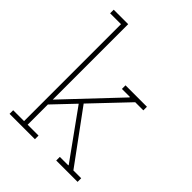

<svg xmlns="http://www.w3.org/2000/svg" viewBox="-215 -878 993 993"><g transform="rotate(45 281.5 -381.0)"><path d="M263.7 -308.6 470.7 -26.4H527.8V0H371.6V-26.4H433.1L434.1 -28.8L246.1 -290L136.2 -174.3V-26.4H215.8V0H30.3V-26.4H109.9V-735.4H30.3V-761.7H136.2V-210L409.2 -499L408.2 -502H350.1V-528.3H506.8V-502H447.3Z"/></g></svg>

Font: Hanuman Thin
Style: Regular
Weight: 100
Designer: Danh Hong
Version: Version 8.002; ttfautohint (v1.8.3)